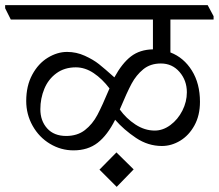

<svg xmlns="http://www.w3.org/2000/svg" viewBox="-47 -660 851 747"><path d="M616 -584V-456Q668 -436 699.5 -385.5Q731 -335 731 -264Q731 -211 709.5 -172Q688 -133 654 -112.5Q620 -92 583 -92Q529 -92 482 -123.5Q435 -155 401 -194Q371 -134 333 -104.5Q295 -75 239 -75Q190 -75 147.5 -100.5Q105 -126 80 -170.5Q55 -215 55 -267Q55 -326 78.5 -369.5Q102 -413 139 -435.5Q176 -458 214 -458Q250 -458 283 -443Q316 -428 338 -410.5Q360 -393 398 -359Q428 -414 462.5 -440.5Q497 -467 548 -468V-584H-5L-27 -628V-640H761L784 -597V-584ZM579 -413Q538 -413 510.5 -390.5Q483 -368 465 -334.5Q447 -301 419 -234Q444 -199 480 -175.5Q516 -152 555 -152Q587 -152 616 -173.5Q645 -195 662.5 -229.5Q680 -264 680 -301Q680 -347 651.5 -380Q623 -413 579 -413ZM210 -131Q254 -131 283.5 -154Q313 -177 332 -213Q351 -249 379 -316Q351 -353 317.5 -375.5Q284 -398 248 -398Q204 -398 172.5 -375Q141 -352 125.5 -314.5Q110 -277 110 -235Q110 -190 136.5 -160.5Q163 -131 211 -131ZM406 -67 473 -1 407 67 340 0Z"/></svg>

Font: Martel Light
Style: Regular
Weight: 300
Designer: Dan Reynolds
Foundry: Dan Reynolds
Version: Version 1.001; ttfautohint (v1.1) -l 5 -r 5 -G 72 -x 0 -D la